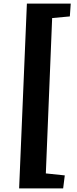

<svg xmlns="http://www.w3.org/2000/svg" viewBox="-20 -832 426 1064"><path d="M234 129 339 140 330 212H86L129 -812H372L367 -741L269 -732Z"/></svg>

Font: Literata 12pt
Style: Bold Italic
Weight: 700
Italic angle: -2°
Designer: Latin by Veronika Burian and Jose Scaglione. Greek by Irene Vlachou. Cyrillic by Vera Evstafieva
Foundry: TypeTogether
Version: Version 3.002